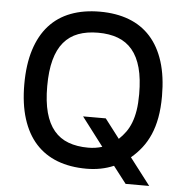

<svg xmlns="http://www.w3.org/2000/svg" viewBox="-55 -791 878 910"><g transform="rotate(5 384.0 -335.5)"><path d="M56.5 -363.6Q56.5 -457.4 78.7 -527.5Q100.9 -597.7 142.9 -644.4Q185 -691.1 245.9 -714.1Q306.8 -737.2 384.2 -737.2Q461.6 -737.2 522.4 -714.1Q583.1 -691.1 625.2 -644.4Q667.3 -597.7 689.5 -527.5Q711.6 -457.4 711.6 -363.6Q711.6 -306.8 703.3 -261.5Q695 -216.3 679.2 -180Q663.4 -143.8 641 -115.1Q618.6 -86.3 590.2 -62.5L688.2 65.3H576L513.8 -15.3Q454.9 9.9 384.2 9.9Q306.8 9.9 245.9 -13.3Q185 -36.6 142.9 -83.1Q100.9 -129.6 78.7 -199.8Q56.5 -269.9 56.5 -363.6ZM384.2 -90.2Q402 -90.2 418.5 -92.7Q435 -95.2 450.6 -100.1L347.3 -235.8H455.3L525.2 -144.5Q543.3 -161.6 557.7 -181.5Q572.1 -201.3 582.2 -227.3Q592.3 -253.2 597.7 -286.4Q603 -319.6 603 -363.6Q603 -436.8 589 -488.6Q574.9 -540.5 547.2 -573.5Q519.5 -606.5 478.7 -621.8Q437.9 -637.1 384.2 -637.1Q330.6 -637.1 289.8 -621.8Q248.9 -606.5 221.2 -573.5Q193.5 -540.5 179.5 -488.6Q165.5 -436.8 165.5 -363.6Q165.5 -290.5 179.5 -238.6Q193.5 -186.8 221.2 -153.8Q248.9 -120.7 289.8 -105.5Q330.6 -90.2 384.2 -90.2Z"/></g></svg>

Font: Cannonade Med
Style: Regular
Weight: 500
Designer: Rasmus Andersson
Foundry: rsms
Version: Version 3.012;git-f93a4a705